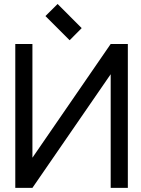

<svg xmlns="http://www.w3.org/2000/svg" viewBox="-20 -934 704 957"><path d="M531.7 -564 141.6 2.4H56.2V-714.8H141.6V-147.9L531.7 -714.8H617.2V2.4H531.7ZM327.1 -733.4 206.5 -854 267.1 -914.1 387.2 -793.9Z"/></svg>

Font: Proletarsk
Style: Regular
Weight: 400
Designer: Peter Wiegel, original typeface by Carl Albert Fahrenwaldt 1901
Foundry: Peter Wiegel
Version: Version 1.000 2010 initial release